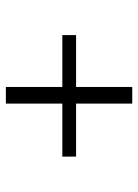

<svg xmlns="http://www.w3.org/2000/svg" viewBox="74 -588 481 670"><g transform="rotate(90 315.0 -253.5)"><path d="M103 -230V-278H284V-474H342V-278H527V-230H342V-33H284V-230Z"/></g></svg>

Font: Grenze Gotisch Light
Style: Regular
Weight: 300
Designer: Renata Polastri
Foundry: Omnibus-Type
Version: Version 1.001